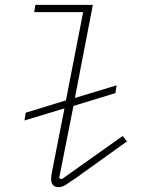

<svg xmlns="http://www.w3.org/2000/svg" viewBox="-20 -760 640 792"><path d="M222 12Q206 12 198.5 3Q191 -6 191 -19Q191 -24 191.5 -32Q192 -40 195 -54L246 -313L81 -263L86 -295L252 -346L323 -710H121L126 -740H363L289 -356L461 -408L456 -376L283 -323L224 -25L235 -21L486 -199L504 -177L295 -27Q266 -7 251 2.5Q236 12 222 12Z"/></svg>

Font: IBM Plex Mono ExtraLight
Style: Italic
Weight: 200
Italic angle: -9°
Monospace: yes
Designer: Mike Abbink, Paul van der Laan, Pieter van Rosmalen
Foundry: Bold Monday
Version: Version 2.3